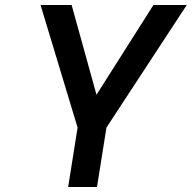

<svg xmlns="http://www.w3.org/2000/svg" viewBox="-20 -752 771 772"><path d="M143 -732H268L368 -371L597 -732H731L408 -239L370 0H254L292 -239Z"/></svg>

Font: Exo
Style: DemiBoldItalic
Weight: 600
Designer: Natanael Gama
Version: Version 1